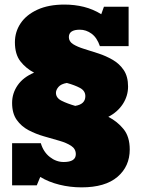

<svg xmlns="http://www.w3.org/2000/svg" viewBox="-20 -807 623 836"><path d="M335 8.8Q285.2 8.8 238.3 -2.9Q191.4 -14.6 155.3 -36.6L140.1 0H32.7V-183.6H157.7Q168.9 -145.5 196.8 -123.5Q224.6 -101.6 257.3 -101.6Q310.1 -101.6 310.1 -135.7Q310.1 -158.7 290 -171.9Q270 -185.1 238.5 -194.1Q207 -203.1 171.4 -213.4Q135.7 -223.6 104.2 -240.2Q72.8 -256.8 52.7 -285.2Q32.7 -313.5 32.7 -358.9Q32.7 -400.9 56.9 -435.8Q81.1 -470.7 128.4 -490.7Q92.8 -509.3 68.8 -540Q44.9 -570.8 44.9 -623Q44.9 -668.5 69.8 -705.6Q94.7 -742.7 143.1 -764.9Q191.4 -787.1 260.7 -787.1Q305.2 -787.1 345.2 -777.1Q385.3 -767.1 420.9 -745.1L432.6 -777.8H540V-606H415Q402.3 -643.1 378.7 -660.4Q355 -677.7 327.6 -677.7Q279.8 -677.7 279.8 -645.5Q279.8 -626.5 298.3 -614.7Q316.9 -603 346.4 -594Q376 -585 408.7 -574.2Q441.4 -563.5 470.9 -546.4Q500.5 -529.3 519 -501.5Q537.6 -473.6 537.6 -430.2Q537.6 -389.2 514.9 -354.2Q492.2 -319.3 451.7 -298.3Q490.7 -278.3 517.8 -245.1Q544.9 -211.9 544.9 -156.2Q544.9 -82.5 491.5 -36.9Q438 8.8 335 8.8ZM223.6 -402.8Q223.6 -380.9 248 -368.4Q272.5 -356 308.6 -345.7V-346.2Q351.6 -353.5 351.6 -388.2Q351.6 -411.6 328.4 -424.1Q305.2 -436.5 271 -445.8Q245.6 -441.4 234.6 -428.5Q223.6 -415.5 223.6 -402.8Z"/></svg>

Font: Bevan
Style: Regular
Weight: 400
Designer: Vernon Adams
Foundry: Vernon Adams
Version: Version 2.100; ttfautohint (v1.8.3)